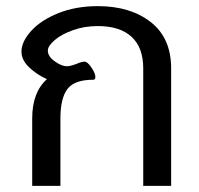

<svg xmlns="http://www.w3.org/2000/svg" viewBox="-20 -606 648 626"><path d="M538 -383V0H447V-383Q447 -451 409 -486Q371 -521 299 -521Q255 -521 217.5 -507.5Q180 -494 158 -475Q136 -456 136 -441Q136 -422 158.5 -406Q181 -390 198 -390Q210 -390 230 -398Q246 -405 256 -405Q265 -405 278 -386Q291 -367 291 -355Q291 -346 284 -346Q223 -346 200 -316Q177 -286 177 -220V0H85V-220Q85 -305 133 -348Q101 -362 75.5 -386Q50 -410 50 -438Q50 -470 81.5 -505Q113 -540 170 -563Q227 -586 299 -586Q405 -586 471.5 -534Q538 -482 538 -383Z"/></svg>

Font: Krub Medium
Style: Regular
Weight: 500
Designer: Ekaluck Peanpanawate
Foundry: Cadson Demak Co.,Ltd.
Version: Version 1.000; ttfautohint (v1.6)